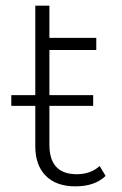

<svg xmlns="http://www.w3.org/2000/svg" viewBox="-20 -656 432 680"><path d="M333 -68 354 -33Q316 4 247 4Q179 4 142 -33.5Q105 -71 105 -138V-281H20V-319H105V-636H155V-522H321V-479H155V-319H310V-281H155V-143Q155 -39 252 -39Q301 -39 333 -68Z"/></svg>

Font: mBank Light
Style: Regular
Weight: 300
Designer: Julieta Ulanovsky
Foundry: Julieta Ulanovsky
Version: Version 7.200;PS 007.200;hotconv 1.0.88;makeotf.lib2.5.64775